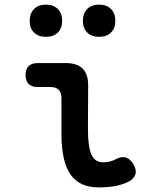

<svg xmlns="http://www.w3.org/2000/svg" viewBox="-20 -804 640 834"><path d="M362 -244Q362 -169 376.5 -134Q391 -99 429 -99Q443 -99 457.5 -102.5Q472 -106 486 -114Q511 -126 529 -119Q547 -112 560 -90Q574 -66 568 -47Q562 -28 541 -16Q511 -1 478.5 4.5Q446 10 409 10Q369 10 338.5 -3Q308 -16 287.5 -44.5Q267 -73 257 -117Q247 -161 247 -223V-377Q247 -402 235 -414Q223 -426 199 -426H143Q118 -426 104.5 -439Q91 -452 91 -478Q91 -504 104.5 -517Q118 -530 143 -530H266Q315 -530 339 -506Q363 -482 363 -433ZM411 -644Q378 -644 359 -662.5Q340 -681 340 -713Q340 -746 359 -765Q378 -784 411 -784Q443 -784 462 -765Q481 -746 481 -713Q481 -681 462 -662.5Q443 -644 411 -644ZM179 -644Q147 -644 128 -662.5Q109 -681 109 -713Q109 -746 128 -765Q147 -784 179 -784Q212 -784 231 -765Q250 -746 250 -713Q250 -681 231 -662.5Q212 -644 179 -644Z"/></svg>

Font: Maple Mono NL SemiBold
Style: Regular
Weight: 600
Monospace: yes
Designer: subframe7536
Version: Version 7.000